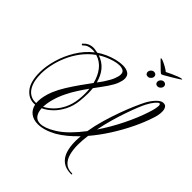

<svg xmlns="http://www.w3.org/2000/svg" viewBox="-302 -1191 1517 1517"><g transform="rotate(45 457.0 -432.0)"><path d="M835 -1007Q847 -1009 845 -1004Q845 -1003 830 -993.5Q815 -984 797.5 -973Q780 -962 769 -956Q746 -943 728 -932Q710 -921 703 -919Q699 -918 695 -919Q691 -921 679.5 -932Q668 -943 655 -956Q648 -963 636.5 -974Q625 -985 616 -994Q607 -1003 607 -1004Q609 -1007 615 -1007Q620 -1007 638.5 -999Q657 -991 678 -979Q699 -967 712 -956Q731 -966 756.5 -977.5Q782 -989 804 -997.5Q826 -1006 835 -1007ZM753 144Q694 144 658.5 117Q623 90 608 43.5Q593 -3 593 -63Q593 -92 596 -122Q558 -82 518.5 -49.5Q479 -17 441 5Q399 28 360.5 39.5Q322 51 289 51Q240 51 207 26.5Q174 2 164 -44Q160 -43 156.5 -43Q153 -43 149 -43Q91 -43 50 -94Q9 -145 9 -250Q9 -317 31 -394.5Q53 -472 97 -545Q141 -618 206 -669Q203 -669 200 -669.5Q197 -670 194 -670Q190 -671 185 -671Q180 -671 175 -671Q154 -671 134.5 -664Q115 -657 100 -640Q98 -638 95 -638Q91 -638 88 -642Q85 -646 89 -650Q124 -688 173 -688Q178 -688 183 -687.5Q188 -687 193 -686L222 -681Q252 -702 289 -718.5Q326 -735 364.5 -744.5Q403 -754 436 -754Q473 -754 497 -739Q521 -724 521 -689Q521 -667 509 -634.5Q497 -602 468 -559Q457 -542 437.5 -516Q418 -490 395 -458Q398 -430 398 -400Q398 -380 396.5 -359Q395 -338 393 -315Q386 -251 360 -200Q334 -149 297.5 -113.5Q261 -78 221 -60Q223 -17 242 9Q261 35 300 35Q323 35 354 24Q385 13 424 -11Q471 -40 516 -85.5Q561 -131 604 -187Q616 -259 637.5 -332.5Q659 -406 683.5 -473Q708 -540 730.5 -591Q753 -642 767 -669Q789 -710 816.5 -738.5Q844 -767 866 -770Q893 -773 903.5 -756Q914 -739 914 -713Q914 -678 901 -639Q876 -560 835.5 -476.5Q795 -393 744 -313Q693 -233 635 -165Q631 -137 629 -110.5Q627 -84 627 -59Q627 -3 639 40.5Q651 84 678.5 109Q706 134 752 134Q760 134 760 139Q760 144 753 144ZM649 -250Q712 -343 762 -444.5Q812 -546 840 -632Q852 -667 857 -690.5Q862 -714 862 -727Q862 -746 852 -746Q842 -746 822 -722.5Q802 -699 782 -661Q771 -640 754 -598Q737 -556 717.5 -500Q698 -444 680 -380Q662 -316 649 -250ZM385 -512Q396 -526 405 -539Q414 -552 421 -562Q451 -608 463 -639.5Q475 -671 475 -690Q475 -717 457.5 -726Q440 -735 418 -735Q391 -735 359.5 -726Q328 -717 298 -703.5Q268 -690 245 -675Q300 -656 334.5 -615Q369 -574 385 -512ZM149 -58Q152 -58 155 -58Q158 -58 162 -59Q161 -64 161 -69Q161 -74 161 -79Q161 -105 168 -137.5Q175 -170 190 -207Q210 -255 241.5 -305.5Q273 -356 307 -404Q341 -452 370 -491Q355 -554 319.5 -600Q284 -646 228 -663Q174 -624 135 -572Q96 -520 71.5 -463Q47 -406 35.5 -350.5Q24 -295 24 -250Q24 -182 41.5 -139.5Q59 -97 87.5 -77.5Q116 -58 149 -58ZM221 -76Q257 -94 290.5 -127.5Q324 -161 347.5 -209Q371 -257 378 -317Q380 -334 381 -349.5Q382 -365 382 -381Q382 -411 379 -436Q351 -397 323 -353.5Q295 -310 275 -268Q250 -218 236 -167.5Q222 -117 221 -76ZM747 -829Q733 -829 726 -836.5Q719 -844 719 -854Q719 -869 730 -880.5Q741 -892 755 -892Q768 -892 775.5 -884.5Q783 -877 783 -866Q783 -852 771.5 -840.5Q760 -829 747 -829ZM638 -829Q624 -829 617 -836.5Q610 -844 610 -854Q610 -869 621 -880.5Q632 -892 646 -892Q659 -892 666.5 -884.5Q674 -877 674 -866Q674 -852 662.5 -840.5Q651 -829 638 -829Z"/></g></svg>

Font: Mea Culpa
Style: Regular
Weight: 400
Designer: Robert E. Leuschke
Foundry: Robert E. Leuschke
Version: Version 1.010; ttfautohint (v1.8.3)